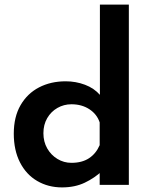

<svg xmlns="http://www.w3.org/2000/svg" viewBox="-20 -805 655 836"><path d="M250 11Q190 11 142 -17Q94 -45 67 -98Q40 -151 40 -223Q40 -296 69.5 -347Q99 -398 150 -424.5Q201 -451 266 -451Q310 -451 350 -436Q390 -421 416 -391L415 -350V-785H541V0H414V-90L425 -61Q392 -30 349 -9.5Q306 11 250 11ZM291 -96Q337 -96 367.5 -116Q398 -136 414 -173V-272Q402 -308 369 -329.5Q336 -351 291 -351Q258 -351 230 -335Q202 -319 185.5 -290.5Q169 -262 169 -225Q169 -188 185.5 -159Q202 -130 230 -113Q258 -96 291 -96Z"/></svg>

Font: Reem Kufi Fun SemiBold
Style: Regular
Weight: 600
Designer: Khaled Hosny
Version: Version 1.005